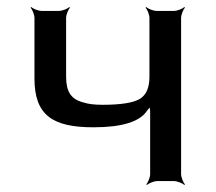

<svg xmlns="http://www.w3.org/2000/svg" viewBox="-20 -515 613 546"><path d="M246 -153C327 -153 378 -169 398 -200C401 -205 408 -210 409 -214L406 -216C404 -212 407 -204 407 -199V-20C407 -11 401 4 396 9L398 11C403 6 418 0 427 0H475C484 0 499 6 504 11L506 9C501 4 495 -11 495 -20V-464C495 -473 501 -488 506 -493L504 -495C499 -490 484 -484 475 -484H425C416 -484 401 -490 396 -495L394 -493C399 -488 405 -473 405 -464V-297C405 -266 396 -245 378 -234C360 -223 325 -217 272 -217C249 -217 231 -219 216 -224C181 -233 168 -256 168 -297V-464C168 -473 174 -488 179 -493L177 -495C172 -490 157 -484 148 -484H98C89 -484 74 -490 69 -495L67 -493C72 -488 78 -473 78 -464V-292C78 -186 131 -153 246 -153Z"/></svg>

Font: Gamestation Storm
Style: Regular
Weight: 400
Designer: Jonas Hecksher
Foundry: Jonas Hecksher, Playtypeª, e-types AS
Version: Version 1.003